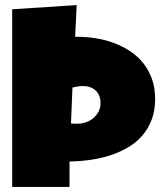

<svg xmlns="http://www.w3.org/2000/svg" viewBox="-20 -735 639 762"><path d="M28.3 -698.2 284.2 -714.8 278.3 -588.9H287.1Q324.7 -588.9 362.3 -582.8Q399.9 -576.7 434.3 -563.5Q468.8 -550.3 498.3 -530.5Q527.8 -510.7 549.3 -483.4Q570.8 -456.1 583.3 -420.9Q595.7 -385.7 595.7 -342.8Q595.7 -295.4 581.5 -258.8Q567.4 -222.2 542.7 -194.6Q518.1 -167 484.9 -148.2Q451.7 -129.4 413.8 -117.4Q376 -105.5 335.4 -100.1Q294.9 -94.7 255.9 -93.8V6.8H28.3ZM378.9 -326.2Q378.9 -357.9 359.6 -375.7Q340.3 -393.6 309.6 -393.6Q299.3 -393.6 288.3 -391.8Q277.3 -390.1 267.6 -387.7L261.7 -245.1Q268.6 -244.1 274.9 -244.1H275.4Q275.4 -244.1 275.4 -244.1Q275.4 -244.1 275.4 -244.1Q275.4 -244.1 275.4 -244.1Q275.4 -244.1 275.4 -244.1Q275.4 -244.1 275.9 -244.1Q275.9 -244.1 275.9 -244.1Q275.9 -244.1 275.9 -244.1Q275.9 -244.1 275.9 -244.1Q275.9 -244.1 275.9 -244.1Q275.9 -244.1 275.9 -244.1Q275.9 -244.1 275.9 -244.1Q275.9 -244.1 275.9 -244.1Q275.9 -244.1 276.4 -244.1Q276.4 -244.1 276.4 -244.1Q276.4 -244.1 276.4 -244.1Q276.4 -244.1 276.4 -244.1Q276.4 -244.1 276.4 -244.1Q276.4 -244.1 276.4 -244.1Q276.4 -244.1 276.4 -244.1Q276.4 -244.1 276.4 -244.1Q276.4 -244.1 276.9 -244.1Q276.9 -244.1 276.9 -244.1Q276.9 -244.1 276.9 -244.1Q276.9 -244.1 276.9 -244.1Q276.9 -244.1 276.9 -244.1Q276.9 -244.1 276.9 -244.1Q276.9 -244.1 276.9 -244.1H277.8Q277.8 -244.1 277.8 -244.1Q277.8 -244.1 278.3 -244.1Q278.3 -244.1 278.3 -244.1Q278.3 -244.1 278.3 -244.1Q278.3 -244.1 278.3 -244.1Q278.3 -244.1 278.3 -244.1Q278.3 -244.1 278.3 -244.1Q278.3 -244.1 278.3 -244.1H279.3Q279.3 -244.1 279.3 -244.1Q279.3 -244.1 279.3 -244.1Q279.3 -244.1 279.3 -244.1Q279.3 -244.1 279.3 -244.1Q279.3 -244.1 279.8 -244.1Q279.8 -244.1 279.8 -244.1Q279.8 -244.1 279.8 -244.1Q279.8 -244.1 279.8 -244.1H280.8Q280.8 -244.1 280.8 -244.1Q280.8 -244.1 280.8 -244.1Q280.8 -244.1 280.8 -244.1Q280.8 -244.1 280.8 -244.1Q280.8 -244.1 281.2 -244.1Q281.2 -244.1 281.2 -244.1Q281.2 -244.1 281.2 -244.1Q281.2 -244.1 281.2 -244.1H286.1Q286.1 -244.1 286.1 -244.1Q286.1 -244.1 286.1 -244.1Q286.1 -244.1 286.1 -244.1Q286.1 -244.1 286.1 -244.1Q286.1 -244.1 286.6 -244.1Q286.6 -244.1 286.6 -244.1Q286.6 -244.1 286.6 -244.1Q286.6 -244.1 286.6 -244.1H287.6Q287.6 -244.1 287.6 -244.1Q287.6 -244.1 287.6 -244.1Q287.6 -244.1 287.6 -244.1Q287.6 -244.1 287.6 -244.1Q287.6 -244.1 288.1 -244.1Q288.1 -244.1 288.1 -244.1Q288.1 -244.1 288.1 -244.1Q288.1 -244.1 288.1 -244.1Q305.7 -244.1 322 -250Q338.4 -255.9 351.1 -266.8Q363.8 -277.8 371.3 -292.7Q378.9 -307.6 378.9 -326.2Z"/></svg>

Font: Luckiest Guy
Style: Regular
Weight: 400
Designer: Astigmatic (AOETI)
Foundry: Astigmatic (AOETI)
Version: Version 1.000